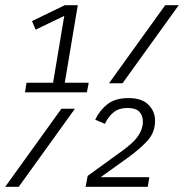

<svg xmlns="http://www.w3.org/2000/svg" viewBox="-38 -718 707 738"><path d="M64 -400H166L209 -657L99 -604L85 -637L211 -698H261L211 -400H303L296 -363H58ZM597 -698H649L433 -398H381ZM198 -300H250L34 0H-18ZM299 -42 433 -139Q470 -166 487 -187.5Q504 -209 509 -232Q511 -239 511 -244.5Q511 -250 511 -252Q511 -275 497 -289Q483 -303 452 -303Q420 -303 399.5 -287Q379 -271 365 -242L328 -258Q345 -294 375 -317.5Q405 -341 456 -341Q507 -341 532.5 -315.5Q558 -290 558 -254Q558 -210 530.5 -179Q503 -148 455 -113L349 -37H536L530 0H291Z"/></svg>

Font: IBM Plex Mono Light
Style: Italic
Weight: 300
Italic angle: -9°
Monospace: yes
Designer: Mike Abbink, Paul van der Laan, Pieter van Rosmalen
Foundry: Bold Monday
Version: Version 2.3